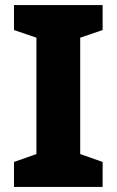

<svg xmlns="http://www.w3.org/2000/svg" viewBox="-20 -734 459 754"><path d="M383 0V-98L295 -129V-586L383 -616V-714H35V-616L123 -586V-129L35 -98V0Z"/></svg>

Font: Noto Sans Thai Looped ExtraBold
Style: Regular
Weight: 800
Designer: Cadson Demak Team
Foundry: Cadson Demak Co., Ltd.
Version: Version 1.001